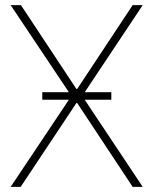

<svg xmlns="http://www.w3.org/2000/svg" viewBox="-20 -727 597 747"><path d="M277.3 -380.9H280.3L496.1 -707H535.2L309.6 -368.2H413.1V-338.9H309.6L535.2 0H496.1L280.3 -326.2H277.3L60.5 0H21.5L248 -338.9H144.5V-368.2H248L21.5 -707H61.5Z"/></svg>

Font: Pretendard Thin
Style: Regular
Weight: 100
Designer: Base glyphs from Inter by Rasmus Andersson; Hangeul glyphs from Noto Sans CJK(Source Han Sans) by Jang Soo-young and Kan
Foundry: Kil Hyung-jin
Version: Version 1.309